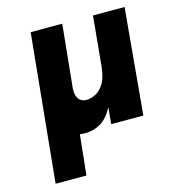

<svg xmlns="http://www.w3.org/2000/svg" viewBox="-104 -585 795 869"><g transform="rotate(-15 293.5 -150.0)"><path d="M50 195.5 118.5 -496.5H266.5L236.5 -198.5Q235.5 -166.5 248.2 -150.8Q261 -135 282.5 -135Q304 -135 326.5 -146Q349 -157 366.2 -185.5Q383.5 -214 388.5 -266L410.5 -496.5H558.5L513.5 0H363L370 -77.5Q345.5 -30.5 312.5 -10.8Q279.5 9 241 9Q227 9 214 7.5L194.5 195.5Z"/></g></svg>

Font: Karla ExtraBold
Style: Italic
Weight: 800
Italic angle: -8°
Designer: Jonathan Pinhorn
Version: Version 2.004;gftools[0.9.33]